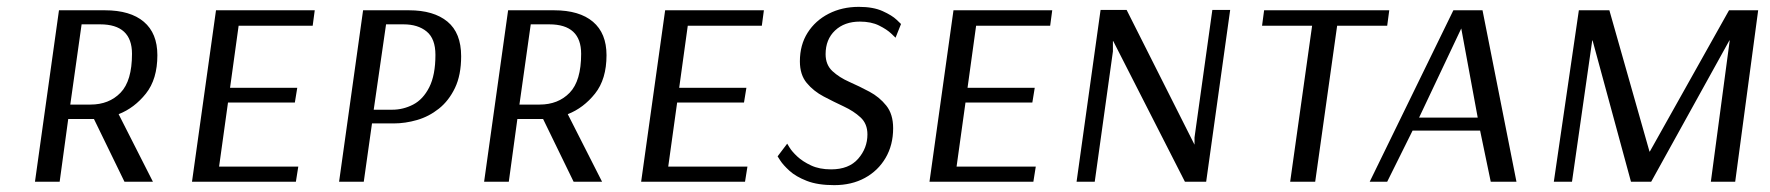

<svg xmlns="http://www.w3.org/2000/svg" viewBox="-20 -530 5163 560"><path d="M286 -500Q360 -500 399.5 -466.5Q439 -433 439 -369Q439 -299 405.5 -257Q372 -215 326 -197L426 0H343L254 -183H179L154 0H82L152 -500ZM218 -459 185 -225H244Q298 -225 331.5 -259.5Q365 -294 365 -373Q365 -459 272 -459Z M843 0H540L610 -500H898L892 -455H676L651 -274H847L840 -231H645L619 -44H850Z M1039 -500H1173Q1245 -500 1285 -467Q1325 -434 1325 -366Q1325 -311 1307 -273.5Q1289 -236 1260 -213Q1231 -190 1196.5 -180Q1162 -170 1128 -170H1065L1041 0H969ZM1106 -459 1070 -210H1124Q1156 -210 1185 -225Q1214 -240 1232 -275.5Q1250 -311 1250 -370Q1250 -417 1224.5 -438Q1199 -459 1157 -459Z M1596 -500Q1670 -500 1709.5 -466.5Q1749 -433 1749 -369Q1749 -299 1715.5 -257Q1682 -215 1636 -197L1736 0H1653L1564 -183H1489L1464 0H1392L1462 -500ZM1528 -459 1495 -225H1554Q1608 -225 1641.5 -259.5Q1675 -294 1675 -373Q1675 -459 1582 -459Z M2153 0H1850L1920 -500H2208L2202 -455H1986L1961 -274H2157L2150 -231H1955L1929 -44H2160Z M2592 -420Q2592 -420 2579.5 -432Q2567 -444 2544 -455.5Q2521 -467 2488 -467Q2443 -467 2415.5 -441Q2388 -415 2388 -372Q2388 -341 2408 -322.5Q2428 -304 2457.5 -291Q2487 -278 2516 -262.5Q2545 -247 2565 -222Q2585 -197 2585 -156Q2585 -107 2563 -69.5Q2541 -32 2502.5 -11Q2464 10 2413 10Q2365 10 2333 -2.5Q2301 -15 2282.5 -32Q2264 -49 2256 -61.5Q2248 -74 2248 -74L2276 -111Q2276 -111 2283 -99.5Q2290 -88 2305.5 -73.5Q2321 -59 2345.5 -47.5Q2370 -36 2404 -36Q2456 -36 2483 -67Q2510 -98 2510 -138Q2510 -169 2490 -187.5Q2470 -206 2441 -219.5Q2412 -233 2382.5 -248.5Q2353 -264 2333 -288Q2313 -312 2313 -351Q2313 -399 2335.5 -434.5Q2358 -470 2397 -490Q2436 -510 2485 -510Q2527 -510 2554.5 -497.5Q2582 -485 2595 -472.5Q2608 -460 2608 -460Z M2994 0H2691L2761 -500H3049L3043 -455H2827L2802 -274H2998L2991 -231H2796L2770 -44H3001Z M3498 0H3436L3227 -410H3226V-380L3173 0H3120L3190 -501H3266L3464 -108V-129L3516 -501H3568Z M4026 -455H3880L3816 0H3743L3807 -455H3661L3667 -500H4032Z M4304 -500 4403 0H4328L4297 -149H4100L4026 0H3975L4219 -500ZM4119 -187H4290L4242 -447Z M5041 0H4970L5025 -412H5024L4796 0H4737L4625 -412H4624L4565 0H4512L4585 -500H4674L4791 -88H4792L5023 -500H5108Z"/></svg>

Font: Arsenal SC
Style: Italic
Weight: 400
Italic angle: -9.10001°
Designer: Andrij Shevchenko
Foundry: Stairsfor
Version: Version 2.001; ttfautohint (v1.8.4.7-5d5b)